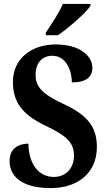

<svg xmlns="http://www.w3.org/2000/svg" viewBox="-20 -951 546 981"><path d="M214 -784V-771H276C333 -810 420 -886 442 -921V-931H301C283 -886 242 -827 214 -784ZM239 10C382 10 475 -71 475 -200C475 -300 429 -362 308 -418C189 -473 162 -511 162 -569C162 -631 196 -666 248 -666C314 -666 347 -596 347 -530C422 -530 452 -559 452 -605C452 -663 391 -724 264 -724C141 -724 46 -651 46 -533C46 -434 89 -368 210 -310C306 -264 358 -230 358 -157C358 -94 320 -47 254 -47C185 -47 127 -104 125 -217C74 -217 29 -192 29 -128C29 -61 77 10 239 10Z"/></svg>

Font: Noto Serif Myanmar Condensed
Style: Bold
Weight: 700
Width: 3
Designer: Ben Mitchell and the Monotype Design Team
Foundry: Monotype Imaging Inc.
Version: Version 2.106